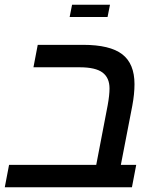

<svg xmlns="http://www.w3.org/2000/svg" viewBox="-30 -791 662 811"><path d="M545.4 -94.7 527.3 0H-9.8L8.3 -94.7H376.5L424.8 -346.2Q432.6 -389.2 432.6 -417.5Q432.6 -462.4 403.1 -484.6Q373.5 -506.8 306.6 -506.8H111.3L129.4 -601.6H320.8Q434.6 -601.6 486.3 -561.8Q538.1 -522 538.1 -435.5Q538.1 -394 528.8 -344.2L480.5 -94.7ZM434.6 -771 424.3 -719.2H264.2L274.4 -771Z"/></svg>

Font: Arimo Medium
Style: Italic
Weight: 500
Italic angle: -12°
Designer: Steve Matteson
Foundry: Monotype Imaging Inc.
Version: Version 1.33